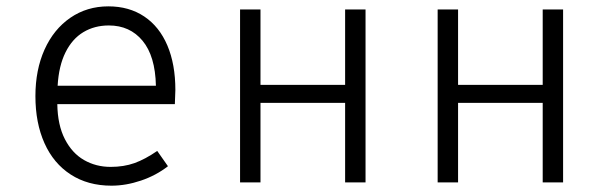

<svg xmlns="http://www.w3.org/2000/svg" viewBox="-20 -568 1886 598"><path d="M158.5 -243.6Q159.5 -178.5 182.1 -134.6Q204.6 -90.8 241.8 -69.5Q279 -48.2 324.6 -48.2Q365.6 -48.2 398.7 -60Q431.8 -71.8 469.7 -97.9L503.1 -50.3Q466.2 -21.5 419.2 -5.6Q372.3 10.3 327.2 10.3Q253.8 10.3 200.3 -24.4Q146.7 -59 118.5 -122.1Q90.3 -185.1 90.3 -268.7Q90.3 -350.3 118.7 -413.6Q147.2 -476.9 199 -512.6Q250.8 -548.2 317.4 -548.2Q382.1 -548.2 429.2 -516.7Q476.4 -485.1 501.3 -426.4Q526.2 -367.7 526.2 -287.7Q526.2 -275.9 524.6 -243.6ZM159.5 -301H465.6Q463.6 -393.3 424.1 -441Q384.6 -488.7 319 -488.7Q274.4 -488.7 239.7 -467.9Q205.1 -447.2 184.1 -405.1Q163.1 -363.1 159.5 -301Z M1118.5 0H1054.9V-247.7H791.3V0H727.7V-538.5H791.3V-303.6H1054.9V-538.5H1118.5Z M1733.8 0H1670.3V-247.7H1406.7V0H1343.1V-538.5H1406.7V-303.6H1670.3V-538.5H1733.8Z"/></svg>

Font: Fira Code Fixed Light
Style: Regular
Weight: 300
Monospace: yes
Designer: Carrois Corporate, Edenspiekermann AG, Nikita Prokopov
Foundry: Carrois Corporate, Edenspiekermann AG, Nikita Prokopov
Version: Version 5.002